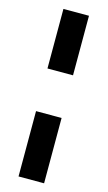

<svg xmlns="http://www.w3.org/2000/svg" viewBox="-125 -704 505 900"><g transform="rotate(15 127.0 -253.5)"><path d="M65 153V-164H189V153ZM65 -371V-660H189V-371Z"/></g></svg>

Font: Bricolage Grotesque SemiCondensed
Style: Bold
Weight: 700
Width: 4
Designer: Mathieu Triay
Foundry: Atelier Triay
Version: Version 1.001;gftools[0.9.33.dev8+g029e19f]